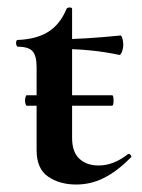

<svg xmlns="http://www.w3.org/2000/svg" viewBox="-20 -482 379 514"><path d="M47 -213Q47 -218 48.5 -222.5Q50 -227 51 -227H280Q284 -227 284 -213Q284 -199 280 -199H51Q50 -199 48.5 -203.5Q47 -208 47 -213ZM78 -80V-302Q78 -333 67 -345Q56 -357 27 -357Q26 -357 24.5 -360Q23 -363 23 -366Q23 -370 24 -372.5Q25 -375 27 -375Q78 -377 109.5 -397Q141 -417 158 -458Q160 -462 166.5 -462Q173 -462 173 -458V-113Q173 -75 192.5 -57Q212 -39 244 -39Q284 -39 322 -69L324 -70Q328 -70 330.5 -66Q333 -62 330 -60Q293 -23 258 -5.5Q223 12 184 12Q140 12 109 -9Q78 -30 78 -80ZM138 -351V-377Q203 -377 303 -387Q305 -387 307.5 -379.5Q310 -372 310 -363Q310 -353 306.5 -343.5Q303 -334 299 -335Q226 -351 138 -351Z"/></svg>

Font: Cormorant Garamond
Style: Bold
Weight: 700
Designer: Christian Thalmann (Catharsis Fonts)
Foundry: Catharsis Fonts
Version: Version 4.000